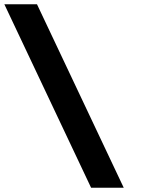

<svg xmlns="http://www.w3.org/2000/svg" viewBox="-367 -880 660 900"><path d="M60 0H213L-193.6 -860H-346.6Z"/></svg>

Font: Hussar
Style: BdOpOblFive
Weight: 700
Foundry: Cannot Into Space Fonts
Version: Version 2.00